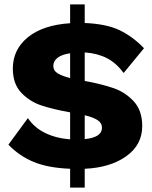

<svg xmlns="http://www.w3.org/2000/svg" viewBox="-20 -764 686 868"><path d="M297 -1Q197 -5 132 -32Q67 -59 18 -110L106 -230Q135 -187 184 -163Q233 -139 297 -134V-256Q219 -270 166.5 -287.5Q114 -305 76 -345Q38 -385 38 -454Q38 -540 106 -595.5Q174 -651 297 -659V-744H363V-660Q461 -656 520.5 -627.5Q580 -599 631 -546L539 -434Q506 -479 463.5 -501Q421 -523 363 -527V-398Q440 -384 493.5 -365.5Q547 -347 585 -305.5Q623 -264 623 -194Q623 -109 550.5 -57.5Q478 -6 363 -1V84H297ZM297 -523Q260 -518 240.5 -503Q221 -488 221 -466Q221 -445 240 -433Q259 -421 297 -411ZM441 -186Q441 -208 421 -221Q401 -234 363 -243V-135Q441 -143 441 -186Z"/></svg>

Font: Work Sans ExtraBold
Style: Regular
Weight: 800
Designer: Wei Huang
Foundry: Wei Huang
Version: Version 1.500